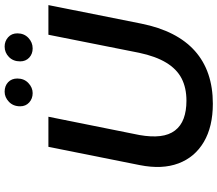

<svg xmlns="http://www.w3.org/2000/svg" viewBox="-75 -854 939 829"><g transform="rotate(-90 394.5 -439.5)"><path d="M361 10Q262 10 196 -29Q130 -68 103.5 -138.5Q77 -209 96 -305L175 -700H305L226 -307Q217 -256 221.5 -217.5Q226 -179 245.5 -153.5Q265 -128 297.5 -116Q330 -104 374 -104Q430 -104 470.5 -125Q511 -146 538.5 -191.5Q566 -237 581 -308L659 -700H787L707 -299Q676 -145 589 -67.5Q502 10 361 10ZM600 -768Q576 -768 560 -783Q544 -798 544 -822Q544 -852 563 -870.5Q582 -889 608 -889Q631 -889 648 -874Q665 -859 665 -834Q665 -805 645.5 -786.5Q626 -768 600 -768ZM407 -768Q383 -768 366.5 -783Q350 -798 350 -822Q350 -852 369.5 -870.5Q389 -889 413 -889Q438 -889 454 -874Q470 -859 470 -834Q470 -805 450.5 -786.5Q431 -768 407 -768Z"/></g></svg>

Font: MOST Montserrat SemiBold
Style: Italic
Weight: 600
Italic angle: -11.3°
Designer: Julieta Ulanovsky
Foundry: Julieta Ulanovsky
Version: Version 8.000;March 11, 2024;FontCreator 15.0.0.2926 64-bit